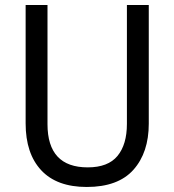

<svg xmlns="http://www.w3.org/2000/svg" viewBox="-20 -827 694 764"><path d="M572 -335Q572 -220 511 -151.5Q450 -83 325 -83Q206 -83 144 -149.5Q82 -216 82 -336V-807H169V-333Q169 -161 329 -161Q410 -161 447.5 -206.5Q485 -252 485 -334V-807H572Z"/></svg>

Font: Noto Sans Telugu UI SemiCondensed
Style: Regular
Weight: 400
Width: 4
Designer: Jelle Bosma - Monotype Design Team
Foundry: Monotype Imaging Inc.
Version: Version 2.005; ttfautohint (v1.8.4.7-5d5b)